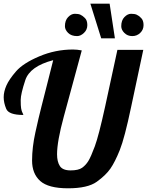

<svg xmlns="http://www.w3.org/2000/svg" viewBox="-25 -1020 803 1047"><path d="M526.9 -811 467.8 -1000H572.8L601.6 -811ZM696.3 -823.2Q670.4 -823.2 653.3 -840.3Q636.2 -857.4 636.2 -877Q636.2 -909.2 653.6 -927Q670.9 -944.8 689.9 -944.8Q709 -944.8 720.2 -939.9Q731.4 -935.1 744.6 -921.9Q757.8 -908.7 757.8 -883.3Q757.8 -857.9 739.7 -840.6Q721.7 -823.2 696.3 -823.2ZM395.5 -823.2Q363.8 -823.2 346.4 -840.6Q329.1 -857.9 329.1 -877Q329.1 -908.7 346.4 -926.8Q363.8 -944.8 383.3 -944.8Q402.3 -944.8 413.3 -939.9Q424.3 -935.1 437.7 -922.1Q451.2 -909.2 451.2 -883.3Q451.2 -857.9 432.9 -840.6Q414.6 -823.2 395.5 -823.2ZM231.9 -560.1 265.1 -691.9Q138.2 -658.7 113 -583Q87.9 -507.3 87.9 -474.6Q87.9 -441.9 90.1 -429.9Q92.3 -418 95 -410.9Q97.7 -403.8 99.9 -400.1Q102.1 -396.5 102.1 -393.1Q22.9 -393.1 9 -426.3Q-4.9 -459.5 -4.9 -489.7Q-4.9 -520 9.8 -553.5Q24.4 -586.9 62.7 -631.1Q101.1 -675.3 189 -712.6Q276.9 -750 373 -750Q395 -750 420.9 -745.1Q397.5 -659.2 378.7 -589.6Q359.9 -520 323 -384.5Q286.1 -249 286.1 -178.7Q286.1 -138.2 301.5 -114.5Q316.9 -90.8 359.9 -90.8Q402.8 -90.8 422.9 -105.2Q442.9 -119.6 456.8 -142.1Q470.7 -164.6 491.9 -221.7Q513.2 -278.8 548.3 -439L615.2 -748H756.3L689.9 -436Q654.3 -266.6 628.2 -201.7Q602.1 -136.7 577.1 -100.6Q552.2 -64.5 502.7 -28.8Q453.1 6.8 346.2 6.8Q238.8 6.8 194.3 -33Q149.9 -72.8 149.9 -144.5Q149.9 -216.3 168 -298.3Q186 -380.4 200.9 -438.2Q215.8 -496.1 231.9 -560.1Z"/></svg>

Font: Lobster-Regular
Style: Regular
Weight: 400
Designer: Pablo Impallari
Foundry: Pablo Impallari
Version: Version 1.007; ttfautohint (v1.1) -l 8 -r 50 -G 50 -x 14 -D 